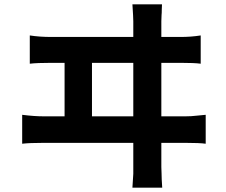

<svg xmlns="http://www.w3.org/2000/svg" viewBox="-20 -810 1040 883"><path d="M724 -766Q724 -748 723 -741Q722 -728 722 -712V-443V-306V-181V-86V-42L723 -13Q723 11 726 53H589L593 -11V-40V-308V-446V-574V-670V-712Q593 -729 592 -740L589 -790H725ZM277 -577H403V-245H277ZM180 -275H833Q860 -275 884 -278L926 -282V-149Q898 -153 833 -153H180Q115 -153 82 -149V-282Q138 -275 180 -275ZM216 -640H810Q859 -640 903 -647V-517Q875 -521 810 -521H216Q150 -521 117 -517V-647Q162 -640 216 -640Z"/></svg>

Font: Merged Yaku Han JP
Style: Bold
Weight: 700
Designer: Ryoko NISHIZUKA 西塚涼子 (kana, bopomofo & ideographs); Paul D. Hunt (Latin, Greek & Cyrillic); Sandoll Communications 산돌커뮤니
Foundry: Adobe
Version: Version 2.004